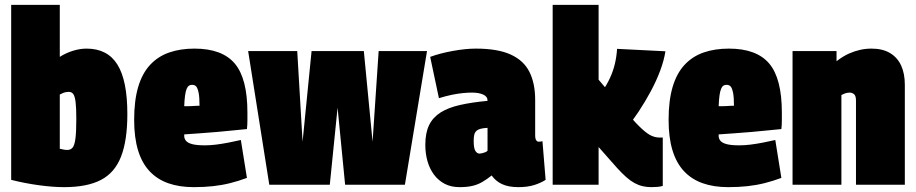

<svg xmlns="http://www.w3.org/2000/svg" viewBox="-20 -760 3767 790"><path d="M26 -20V-740H226V-526Q251 -542 280 -551Q309 -560 336 -560Q422 -560 463 -494.5Q504 -429 504 -291Q504 -182 478 -115.5Q452 -49 395 -19.5Q338 10 244 10Q197 10 139 2Q81 -6 26 -20ZM226 -148Q234 -146 242 -144.5Q250 -143 257 -143Q271 -143 279 -153Q287 -163 290.5 -191Q294 -219 294 -271Q294 -317 291 -340.5Q288 -364 281.5 -373Q275 -382 263 -382Q258 -382 252 -381Q246 -380 239.5 -377.5Q233 -375 226 -371Z M777 10Q718 10 672.5 -6Q627 -22 595.5 -55.5Q564 -89 548 -141.5Q532 -194 532 -267Q532 -346 548.5 -402Q565 -458 597.5 -493Q630 -528 676 -544Q722 -560 780 -560Q894 -560 946 -498.5Q998 -437 998 -297Q998 -285 998 -265Q998 -245 996 -229Q973 -227 940.5 -223.5Q908 -220 872.5 -217Q837 -214 802 -211.5Q767 -209 738 -207Q738 -206 738 -204Q738 -202 738 -200Q738 -190 745 -181Q752 -172 770.5 -167Q789 -162 823 -162Q845 -162 869 -165Q893 -168 919 -173Q945 -178 971 -184L996 -28Q961 -15 927 -6.5Q893 2 856.5 6Q820 10 777 10ZM738 -323Q745 -323 752.5 -323Q760 -323 768.5 -323.5Q777 -324 785.5 -324.5Q794 -325 801 -325Q801 -361 797 -379.5Q793 -398 787 -404.5Q781 -411 770 -411Q763 -411 757.5 -407.5Q752 -404 748 -394.5Q744 -385 741.5 -367.5Q739 -350 738 -323Z M1088 0 1001 -550H1203L1225 -177L1262 -550H1477L1513 -177L1538 -550H1737L1646 0H1400L1369 -317L1337 0Z M1730 -164Q1730 -213 1745.5 -245Q1761 -277 1792.5 -297Q1824 -317 1872.5 -328Q1921 -339 1986 -345V-346Q1986 -363 1968 -371Q1950 -379 1922 -379Q1905 -379 1884.5 -377Q1864 -375 1839.5 -370Q1815 -365 1786 -356L1750 -526Q1791 -541 1843.5 -550.5Q1896 -560 1938 -560Q2028 -560 2081.5 -535.5Q2135 -511 2158.5 -464Q2182 -417 2182 -349V-205Q2182 -188 2186.5 -182.5Q2191 -177 2195 -177Q2199 -177 2204 -177.5Q2209 -178 2212 -179L2225 -20Q2205 -7 2177.5 1.5Q2150 10 2113 10Q2072 10 2045.5 -2.5Q2019 -15 2003 -38Q1983 -22 1964 -11Q1945 0 1923 5Q1901 10 1871 10Q1836 10 1810 -3.5Q1784 -17 1766 -41Q1748 -65 1739 -96.5Q1730 -128 1730 -164ZM1929 -180Q1929 -150 1936 -139Q1943 -128 1953 -128Q1957 -128 1963.5 -129.5Q1970 -131 1976.5 -133.5Q1983 -136 1986 -140V-234Q1970 -233 1959 -230.5Q1948 -228 1941 -222Q1934 -216 1931.5 -206Q1929 -196 1929 -180Z M2660 10Q2641 10 2624 6Q2607 2 2590.5 -7Q2574 -16 2556.5 -31.5Q2539 -47 2519 -69L2443 -155V0H2254V-740H2443V-432L2564 -290Q2599 -250 2622 -229Q2645 -208 2661.5 -201Q2678 -194 2694 -194Q2698 -194 2701 -194Q2704 -194 2707 -194V5Q2696 8 2685 9Q2674 10 2660 10ZM2550 -222 2407 -320Q2436 -353 2456.5 -382Q2477 -411 2490 -439.5Q2503 -468 2510 -497.5Q2517 -527 2519 -559L2718 -549Q2712 -511 2696.5 -469.5Q2681 -428 2658 -385Q2635 -342 2607.5 -300.5Q2580 -259 2550 -222Z M2976 10Q2917 10 2871.5 -6Q2826 -22 2794.5 -55.5Q2763 -89 2747 -141.5Q2731 -194 2731 -267Q2731 -346 2747.5 -402Q2764 -458 2796.5 -493Q2829 -528 2875 -544Q2921 -560 2979 -560Q3093 -560 3145 -498.5Q3197 -437 3197 -297Q3197 -285 3197 -265Q3197 -245 3195 -229Q3172 -227 3139.5 -223.5Q3107 -220 3071.5 -217Q3036 -214 3001 -211.5Q2966 -209 2937 -207Q2937 -206 2937 -204Q2937 -202 2937 -200Q2937 -190 2944 -181Q2951 -172 2969.5 -167Q2988 -162 3022 -162Q3044 -162 3068 -165Q3092 -168 3118 -173Q3144 -178 3170 -184L3195 -28Q3160 -15 3126 -6.5Q3092 2 3055.5 6Q3019 10 2976 10ZM2937 -323Q2944 -323 2951.5 -323Q2959 -323 2967.5 -323.5Q2976 -324 2984.5 -324.5Q2993 -325 3000 -325Q3000 -361 2996 -379.5Q2992 -398 2986 -404.5Q2980 -411 2969 -411Q2962 -411 2956.5 -407.5Q2951 -404 2947 -394.5Q2943 -385 2940.5 -367.5Q2938 -350 2937 -323Z M3241 0V-550H3422V-508Q3449 -529 3473 -539.5Q3497 -550 3519.5 -555Q3542 -560 3566 -560Q3612 -560 3642.5 -541.5Q3673 -523 3688 -490Q3703 -457 3703 -411V0H3502V-346Q3502 -366 3494 -372.5Q3486 -379 3476 -379Q3471 -379 3465.5 -378Q3460 -377 3454 -374.5Q3448 -372 3442 -369V0Z"/></svg>

Font: Georama SemiCondensed Black
Style: Regular
Weight: 900
Width: 4
Designer: Jean-Baptiste Levee
Foundry: Production Type
Version: Version 1.001